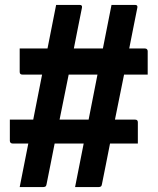

<svg xmlns="http://www.w3.org/2000/svg" viewBox="-20 -740 640 780"><path d="M20 -254H115Q124 -300 133 -345.5Q142 -391 151 -437H71Q60 -437 60 -448V-543H173Q182 -587 190.5 -631.5Q199 -676 208 -720H304Q315 -720 313 -709Q305 -668 296.5 -626.5Q288 -585 280 -543H398Q407 -587 415.5 -631.5Q424 -676 433 -720H529Q540 -720 538 -709Q530 -668 521.5 -626.5Q513 -585 505 -543H569Q574 -543 577 -540Q580 -537 580 -532V-437H484Q475 -391 465.5 -345.5Q456 -300 447 -254H529Q540 -254 540 -243V-157H427Q419 -115 410.5 -73.5Q402 -32 394 9Q393 16 389 18Q385 20 380 20H285Q294 -24 302.5 -68.5Q311 -113 320 -157H202Q194 -115 185.5 -73.5Q177 -32 169 9Q168 16 164 18Q160 20 155 20H60Q69 -24 77.5 -68.5Q86 -113 95 -157H31Q26 -157 23 -160Q20 -163 20 -168ZM222 -254H340Q349 -300 358 -345.5Q367 -391 376 -437H259Q250 -391 240.5 -345.5Q231 -300 222 -254Z"/></svg>

Font: Recursive Sn Lnr St
Style: Bold
Weight: 700
Version: Version 1.079;hotconv 1.0.112;makeotfexe 2.5.65598; ttfautoh